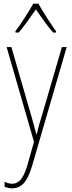

<svg xmlns="http://www.w3.org/2000/svg" viewBox="-20 -783 390 1045"><path d="M189 -763H161C137 -720 90 -647 64 -613V-606H82C112 -640 149 -695 175 -732C202 -693 238 -641 269 -606H285V-613C266 -638 214 -718 189 -763ZM16 -527 165 -11 129 116C106 195 79 217 46 217C32 217 18 213 5 206V234C19 239 31 242 46 242C95 242 128 210 154 122L343 -527H317L207 -150C196 -116 188 -89 180 -52H178C173 -71 169 -86 151 -150L42 -527Z"/></svg>

Font: Noto Sans Kannada Condensed Thin
Style: Regular
Weight: 100
Width: 3
Designer: Jelle Bosma - Monotype Design Team
Foundry: Monotype Imaging Inc.
Version: Version 2.005